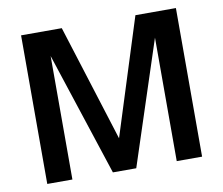

<svg xmlns="http://www.w3.org/2000/svg" viewBox="-75 -759 988 850"><g transform="rotate(-10 419.0 -334.0)"><path d="M71 0V-668H254L419 -144L585 -668H767V0H653V-555L471 0H366L184 -555V0Z"/></g></svg>

Font: Atkinson Hyperlegible Next Medium
Style: Regular
Weight: 500
Designer: Elliott Scott, Megan Eiswerth, Linus Boman, Theodore Petrosky, Letters from Sweden
Foundry: Applied Design Works, Letters from Sweden
Version: Version 2.001